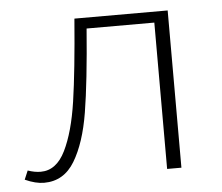

<svg xmlns="http://www.w3.org/2000/svg" viewBox="-41 -508 650 562"><g transform="rotate(-5 284.0 -226.5)"><path d="M471 0H429V-430H230Q218 -274 203.5 -185.5Q189 -97 157 -44Q125 9 67 9Q42 9 11 -5L22 -31Q42 -24 60 -24Q106 -24 132.5 -78Q159 -132 172 -220.5Q185 -309 197 -462H471Z"/></g></svg>

Font: Ysabeau SC Light
Style: Regular
Weight: 300
Designer: Christian Thalmann (Catharsis Fonts)
Version: Version 0.003